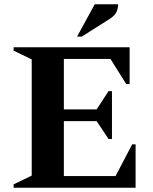

<svg xmlns="http://www.w3.org/2000/svg" viewBox="-20 -882 721 902"><path d="M44 0V-16L129 -57V-603L44 -644V-660H589V-487H573L499 -605H280V-368H434L490 -454H506V-229H490L434 -313H280V-55H523L601 -204H617V0ZM342 -710 425 -862H535Q535 -843 527 -825.5Q519 -808 495 -793L364 -710Z"/></svg>

Font: Spectral SC
Style: Bold
Weight: 700
Designer: Jean-Baptiste Levee
Foundry: Production Type
Version: Version 2.001